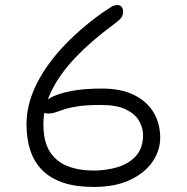

<svg xmlns="http://www.w3.org/2000/svg" viewBox="-20 -731 740 761"><path d="M351 10Q281 10 230.5 -7Q180 -24 148 -56Q116 -88 100.5 -134Q85 -180 85 -239Q85 -312 120 -387.5Q155 -463 222 -537Q289 -611 385 -680Q410 -697 421.5 -704Q433 -711 446 -711Q453 -711 457.5 -708Q462 -705 465 -699.5Q468 -694 468 -686Q468 -670 460 -660Q452 -650 429 -633Q342 -569 280 -504Q218 -439 185 -372.5Q152 -306 152 -239Q152 -170 177.5 -130Q203 -90 248 -72.5Q293 -55 351 -55Q401 -55 446 -68.5Q491 -82 519 -113Q547 -144 547 -196Q547 -224 531.5 -251.5Q516 -279 479.5 -297Q443 -315 380 -315Q325 -315 291 -310Q257 -305 236 -298Q215 -291 200.5 -286Q186 -281 170 -281Q157 -281 152.5 -287.5Q148 -294 148 -307Q148 -324 175.5 -341Q203 -358 256 -369Q309 -380 384 -380Q461 -380 512.5 -354Q564 -328 589.5 -284Q615 -240 615 -185Q615 -136 585.5 -91.5Q556 -47 497 -18.5Q438 10 351 10Z"/></svg>

Font: Shantell Sans Light
Style: Regular
Weight: 300
Designer: Stephen Nixon, Anya Danilova, Shantell Martin
Foundry: Arrow Type
Version: Version 1.011;[c5ecc13dd]